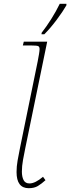

<svg xmlns="http://www.w3.org/2000/svg" viewBox="-20 -979 369 1009"><path d="M131 10Q67 10 67 -75Q67 -104 72.5 -135.5Q78 -167 85 -201L178 -656Q182 -676 185 -694.5Q188 -713 188 -721Q188 -733 181 -736.5Q174 -740 146 -740H100L105 -760H228L113 -201Q107 -172 101 -139Q95 -106 95 -77Q95 -50 104 -32.5Q113 -15 135 -15Q165 -15 206 -50L219 -32Q198 -13 179 -1.5Q160 10 131 10ZM198 -799 199 -807Q224 -839 249 -878.5Q274 -918 294 -959H329V-951Q310 -918 277.5 -874.5Q245 -831 213 -799Z"/></svg>

Font: Noto Serif Thin
Style: Italic
Weight: 100
Italic angle: -12°
Designer: Monotype Design Team
Foundry: Monotype Imaging Inc.
Version: Version 2.014; ttfautohint (v1.8.4.7-5d5b)